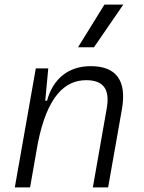

<svg xmlns="http://www.w3.org/2000/svg" viewBox="-20 -815 626 835"><path d="M44.4 0H110.8L144.5 -191.9C185.1 -396.5 262.2 -466.3 355 -466.3C431.2 -466.3 458.5 -425.3 444.3 -344.2L383.8 0H450.2L510.3 -340.3C531.7 -463.4 486.8 -527.3 374.5 -527.3C277.8 -527.3 210.4 -472.7 184.6 -377H176.8L189.9 -517.6H135.7ZM319.3 -609.4H388.7L516.1 -794.9H434.1Z"/></svg>

Font: Cascadia Mono NF Light
Style: Italic
Weight: 300
Italic angle: -10°
Monospace: yes
Designer: Aaron Bell
Foundry: Saja Typeworks
Version: Version 2404.023